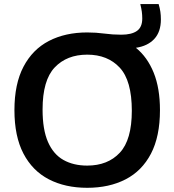

<svg xmlns="http://www.w3.org/2000/svg" viewBox="-20 -908 852 938"><path d="M406 9.5Q298.5 9.5 218.5 -32Q138.5 -73.5 94.5 -157.8Q50.5 -242 50.5 -370Q50.5 -498 94.8 -582.2Q139 -666.5 219 -708Q299 -749.5 406 -749.5Q449.5 -749.5 489.8 -744Q530 -738.5 572.5 -738.5Q622.5 -738.5 648.8 -756.8Q675 -775 675 -817.5Q675 -835 672.8 -851.2Q670.5 -867.5 665.5 -888H755Q761 -868 763.5 -850.5Q766 -833 766 -813Q766 -752.5 733.8 -717.8Q701.5 -683 644 -674.5Q700 -629 730.8 -553Q761.5 -477 761.5 -370Q761.5 -241.5 717.5 -157.2Q673.5 -73 593.5 -31.8Q513.5 9.5 406 9.5ZM406 -99Q506.5 -99 565.2 -161.8Q624 -224.5 624 -367Q624 -514 565 -577.5Q506 -641 406 -641Q306.5 -641 247.2 -578.5Q188 -516 188 -373Q188 -274.5 214.5 -214.2Q241 -154 290 -126.5Q339 -99 406 -99Z"/></svg>

Font: Encode Sans Semi Expanded SemiBold
Style: Regular
Weight: 600
Width: 6
Designer: Multiple Designers
Foundry: Impallari Type
Version: Version 3.000; ttfautohint (v1.8.3) -l 8 -r 50 -G 200 -x 14 